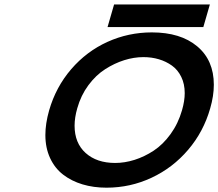

<svg xmlns="http://www.w3.org/2000/svg" viewBox="-20 -849 996 876"><path d="M810.5 -346.2Q822.8 -388.7 822.8 -424.3Q822.8 -465.8 807.1 -498Q791.5 -530.3 764.6 -549.6Q737.8 -568.8 704.8 -578.6Q671.9 -588.4 634.3 -588.4Q591.3 -588.4 546.9 -574.5Q502.4 -560.5 460 -533.4Q417.5 -506.3 383.3 -460.2Q349.1 -414.1 332.5 -355Q320.3 -312.5 320.3 -275.4Q320.3 -196.3 370.8 -150.9Q421.4 -105.5 505.4 -105.5Q548.8 -105.5 593.8 -119.6Q638.7 -133.8 681.2 -161.6Q723.6 -189.5 758.3 -237.3Q793 -285.2 810.5 -346.2ZM672.9 -701.2Q803.7 -701.2 879.6 -637.7Q955.6 -574.2 955.6 -462.4Q955.6 -411.6 939 -354.5Q908.7 -248 838.6 -165.8Q768.6 -83.5 671.6 -38.1Q574.7 7.3 465.8 7.3Q406.7 7.3 356.4 -7.8Q306.2 -22.9 268.1 -52.2Q230 -81.5 208.5 -127.9Q187 -174.3 187 -232.9Q187 -285.2 204.1 -345.2Q234.9 -452.1 304.9 -533.4Q375 -614.7 470.5 -658Q565.9 -701.2 672.9 -701.2ZM500.5 -828.6H937.5L907.7 -725.6H470.7Z"/></svg>

Font: Cantarell
Style: Bold Italic
Weight: 700
Italic angle: -16°
Designer: Dave Crossland
Version: Version 1.004